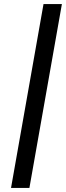

<svg xmlns="http://www.w3.org/2000/svg" viewBox="-20 -720 323 940"><path d="M34 200 193 -700H283L124 200Z"/></svg>

Font: Cuprum
Style: Italic
Weight: 400
Italic angle: -10°
Designer: Jovanny Lemonad
Foundry: Jovanny Lemonad
Version: Version 3.000